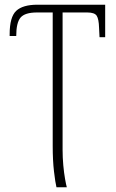

<svg xmlns="http://www.w3.org/2000/svg" viewBox="-20 -556 494 816"><path d="M220 240Q215 220 209.5 173Q204 126 204 64V-503H137Q86 -503 67.5 -481.5Q49 -460 49 -403H21V-410Q21 -484 49 -510Q77 -536 139 -536H427V-398H403L401 -438Q400 -475 391 -489Q382 -503 351 -503H246V81Q246 114 249 146.5Q252 179 256.5 204.5Q261 230 264 240Z"/></svg>

Font: Noto Serif SemiCondensed ExtraLight
Style: Regular
Weight: 200
Width: 4
Designer: Monotype Design Team
Foundry: Monotype Imaging Inc.
Version: Version 2.014